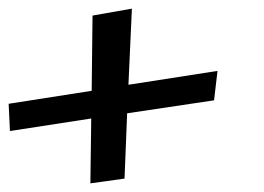

<svg xmlns="http://www.w3.org/2000/svg" viewBox="-90 -502 610 444"><path d="M215 -482 124 -466 122 -292 -70 -262 -67 -199 121 -228 119 -78 198 -89 204 -240 405 -270 413 -338 207 -306Z"/></svg>

Font: Gamestation Warped
Style: Regular
Weight: 400
Designer: Jonas Hecksher
Foundry: Jonas Hecksher, Playtypeª, e-types AS
Version: Version 1.003